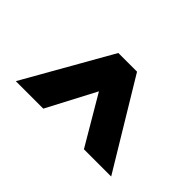

<svg xmlns="http://www.w3.org/2000/svg" viewBox="-60 -803 588 588"><g transform="rotate(45 234.5 -508.5)"><path d="M189 -650 28 -367H147L230 -525L323 -367H441L270 -650Z"/></g></svg>

Font: Zilla Slab Bold
Style: Regular
Weight: 700
Designer: Typotheque.com
Foundry: Typotheque type foundry
Version: Version 1.3; 2018